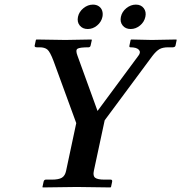

<svg xmlns="http://www.w3.org/2000/svg" viewBox="-20 -820 794 841"><path d="M387.2 -799.8Q401.9 -799.8 412.6 -792.7Q423.3 -785.6 427.5 -773.2Q431.6 -760.7 428.7 -746.1Q423.8 -723.6 405.3 -708.3Q386.7 -692.9 364.3 -692.9Q341.8 -692.9 329.3 -708.3Q316.9 -723.6 321.5 -746.1Q326.2 -768.6 345.5 -784.2Q364.7 -799.8 387.2 -799.8ZM517.3 -708.3Q504.9 -723.6 509.5 -746.1Q514.2 -768.6 533.4 -784.2Q552.7 -799.8 575.2 -799.8Q597.7 -799.8 609.6 -784.2Q621.6 -768.6 616.7 -746.1Q611.8 -723.6 593.3 -708.3Q574.7 -692.9 552.2 -692.9Q529.8 -692.9 517.3 -708.3ZM269.5 -71.8 314 -280.8 214.4 -553.2Q199.2 -593.3 187.5 -603Q175.8 -612.8 153.3 -612.8H141.1Q138.2 -612.8 136 -613.5Q133.8 -614.3 132.6 -616Q131.3 -617.7 131.8 -620.1L137.2 -645L139.6 -647Q253.4 -645 266.1 -645L380.4 -647L382.3 -645L377 -621.1Q375.5 -613.3 368.2 -612.8Q328.6 -612.8 319.3 -606.4Q310.1 -600.1 319.3 -576.2L407.2 -334L586.4 -576.2Q598.1 -591.3 588.1 -602.1Q578.1 -612.8 551.3 -612.8Q545.4 -612.8 546.9 -620.1L552.2 -645L554.7 -647Q633.3 -645 645 -645L752.4 -647L753.9 -645L749 -621.1Q747.6 -613.3 737.3 -612.8H716.3Q693.4 -612.8 679 -605Q664.6 -597.2 647 -574.2L438.5 -293L391.1 -71.8Q386.2 -49.3 397 -41.3Q407.7 -33.2 438 -33.2H464.8Q472.7 -33.2 471.2 -23.9L466.3 -1L463.9 1Q355 -1 316.4 -1L167 1L166 -1L170.9 -23.9Q172.9 -32.7 180.2 -33.2H207Q237.3 -33.2 251.2 -41.7Q265.1 -50.3 269.5 -71.8Z"/></svg>

Font: Linux Libertine Slanted
Style: Semibold Slanted
Weight: 600
Designer: Philipp H. Poll
Foundry: Philipp H. Poll
Version: Version 5.1.1